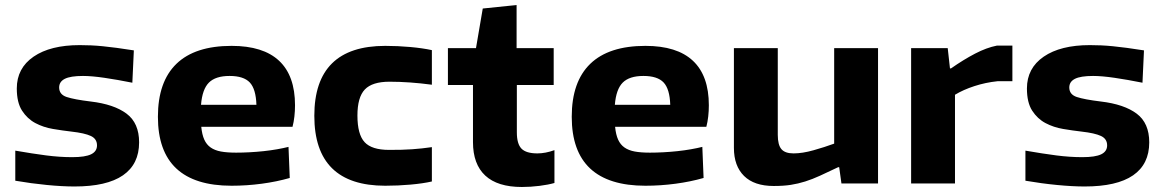

<svg xmlns="http://www.w3.org/2000/svg" viewBox="-20 -732 4641 766"><path d="M277 12Q229 12 167 6Q105 0 41 -11V-131Q110 -119 164 -112Q218 -105 268 -105Q320 -105 343.5 -116.5Q367 -128 367 -152Q367 -178 342.5 -189.5Q318 -201 265 -207Q230 -211 191.5 -217.5Q153 -224 121 -241Q89 -258 68 -290.5Q47 -323 47 -379Q47 -460 114 -506Q181 -552 298 -552Q321 -552 343 -551Q365 -550 390.5 -547.5Q416 -545 446 -541Q476 -537 514 -531L508 -402Q448 -414 397 -421.5Q346 -429 311 -429Q261 -429 238.5 -417.5Q216 -406 216 -383Q216 -355 246 -345Q276 -335 342 -327Q435 -316 485 -278.5Q535 -241 535 -164Q535 -77 470.5 -32.5Q406 12 277 12Z M904 9Q610 9 610 -266Q610 -406 684 -477.5Q758 -549 904 -549Q1030 -549 1093.5 -489.5Q1157 -430 1157 -312Q1157 -289 1154.5 -267Q1152 -245 1147 -226H783Q786 -195 795 -175Q804 -155 820.5 -143.5Q837 -132 861.5 -127.5Q886 -123 922 -123Q947 -123 975.5 -124.5Q1004 -126 1032 -129Q1060 -132 1085.5 -136.5Q1111 -141 1131 -146L1136 -22Q1084 -7 1024 1Q964 9 904 9ZM896 -429Q840 -429 813.5 -402.5Q787 -376 782 -314H1003Q1001 -377 976.5 -403Q952 -429 896 -429Z M1517 9Q1234 9 1234 -270Q1234 -549 1517 -549Q1567 -549 1616.5 -544.5Q1666 -540 1703 -532V-394Q1613 -406 1534 -406Q1465 -406 1435.5 -375Q1406 -344 1406 -271Q1406 -196 1434.5 -165Q1463 -134 1532 -134Q1559 -134 1581.5 -134.5Q1604 -135 1624 -136.5Q1644 -138 1663.5 -140Q1683 -142 1703 -145V-8Q1668 0 1618 4.5Q1568 9 1517 9Z M2062 14Q1965 14 1916 -31.5Q1867 -77 1867 -165V-393H1767V-540H1879L1906 -698L2041 -712V-540H2189V-393H2042V-204Q2042 -158 2060.5 -139Q2079 -120 2124 -120Q2156 -120 2192 -133V-2Q2168 5 2132.5 9.5Q2097 14 2062 14Z M2555 9Q2261 9 2261 -266Q2261 -406 2335 -477.5Q2409 -549 2555 -549Q2681 -549 2744.5 -489.5Q2808 -430 2808 -312Q2808 -289 2805.5 -267Q2803 -245 2798 -226H2434Q2437 -195 2446 -175Q2455 -155 2471.5 -143.5Q2488 -132 2512.5 -127.5Q2537 -123 2573 -123Q2598 -123 2626.5 -124.5Q2655 -126 2683 -129Q2711 -132 2736.5 -136.5Q2762 -141 2782 -146L2787 -22Q2735 -7 2675 1Q2615 9 2555 9ZM2547 -429Q2491 -429 2464.5 -402.5Q2438 -376 2433 -314H2654Q2652 -377 2627.5 -403Q2603 -429 2547 -429Z M3067 10Q2989 10 2948.5 -30Q2908 -70 2908 -142V-540H3083V-194Q3083 -154 3097.5 -137Q3112 -120 3146 -120Q3181 -120 3225.5 -132.5Q3270 -145 3308 -159V-540H3483V0H3337L3328 -65H3324Q3282 -45 3251.5 -31Q3221 -17 3192.5 -8Q3164 1 3135 5.5Q3106 10 3067 10Z M3615 -540H3761L3770 -459H3774Q3824 -494 3870 -518Q3916 -542 3957 -550H4019V-408H3960Q3912 -403 3867.5 -388.5Q3823 -374 3790 -354V0H3615Z M4307 12Q4259 12 4197 6Q4135 0 4071 -11V-131Q4140 -119 4194 -112Q4248 -105 4298 -105Q4350 -105 4373.5 -116.5Q4397 -128 4397 -152Q4397 -178 4372.5 -189.5Q4348 -201 4295 -207Q4260 -211 4221.5 -217.5Q4183 -224 4151 -241Q4119 -258 4098 -290.5Q4077 -323 4077 -379Q4077 -460 4144 -506Q4211 -552 4328 -552Q4351 -552 4373 -551Q4395 -550 4420.5 -547.5Q4446 -545 4476 -541Q4506 -537 4544 -531L4538 -402Q4478 -414 4427 -421.5Q4376 -429 4341 -429Q4291 -429 4268.5 -417.5Q4246 -406 4246 -383Q4246 -355 4276 -345Q4306 -335 4372 -327Q4465 -316 4515 -278.5Q4565 -241 4565 -164Q4565 -77 4500.5 -32.5Q4436 12 4307 12Z"/></svg>

Font: Encode Sans Wide
Style: Bold
Weight: 700
Designer: Pablo Impallari, Andres Torresi
Foundry: Pablo Impallari, Andres Torresi
Version: Version 1.000; ttfautohint (v1.00) -l 8 -r 50 -G 200 -x 14 -